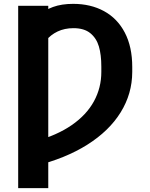

<svg xmlns="http://www.w3.org/2000/svg" viewBox="-20 -757 767 981"><path d="M226.6 204.1H72.9V-727.5H226.6ZM157.6 -34.2Q271 -65.5 346.5 -117.8Q422.1 -170.1 459.9 -239.3Q497.7 -308.5 497.7 -389.3V-416.6Q497.7 -477.3 485.3 -519.5Q472.9 -561.7 441.5 -587.4Q410 -613.1 355.3 -613.1Q310.2 -613.1 274.3 -596.1Q238.5 -579.1 214.9 -549.5Q191.4 -519.9 181.1 -480.3V-678.1Q206.9 -705.5 250.9 -721.4Q294.9 -737.3 353.7 -737.3Q443.2 -737.3 511.3 -700.2Q579.5 -663.2 617.6 -590.6Q655.7 -518 655.7 -414.6V-389.3Q655.4 -277.8 596.3 -182.7Q537.3 -87.6 425.5 -17.3Q313.8 52.9 157.6 91.4Z"/></svg>

Font: Intratopia Thin
Style: Regular
Weight: 100
Designer: Rasmus Andersson
Foundry: rsms
Version: Version 3.000;Glyphs 3.2.3 (3260)